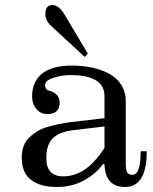

<svg xmlns="http://www.w3.org/2000/svg" viewBox="-20 -727 606 759"><path d="M187 -707Q212.4 -707 234.9 -669.9L327.1 -515.1L314.9 -502L187 -620.1Q159.2 -643.6 159.2 -670.9Q159.2 -707 187 -707ZM163.1 -102.1Q163.1 -29.8 230 -29.8Q253.9 -29.8 276.4 -37.6Q298.8 -45.4 314.9 -56.4Q331.1 -67.4 347.4 -84.2Q363.8 -101.1 373 -113.5Q382.3 -126 393.1 -142.1V-227.1L265.1 -211.9Q211.4 -204.1 187.3 -179Q163.1 -153.8 163.1 -102.1ZM167 -275.9Q141.1 -275.9 124 -296.1Q106.9 -316.4 106.9 -345.2Q106.9 -405.3 147 -436.5Q187 -467.8 264.2 -467.8Q307.1 -467.8 344.2 -459.7Q381.3 -451.7 411.6 -435.5Q441.9 -419.4 459.5 -391.6Q477.1 -363.8 477.1 -327.1V-83Q477.1 -57.6 482.2 -46.9Q487.3 -36.1 503.9 -36.1Q536.1 -36.1 536.1 -128.9H560.1Q560.1 12.2 474.1 12.2Q396.5 12.2 393.1 -77.1L387.2 -79.1Q362.8 -42.5 314.2 -15.1Q265.6 12.2 204.1 12.2Q139.6 12.2 102.8 -15.9Q65.9 -43.9 65.9 -104Q65.9 -129.4 73.5 -149.7Q81.1 -169.9 95.9 -183.8Q110.8 -197.8 127.4 -208Q144 -218.3 168.2 -225.3Q192.4 -232.4 212.2 -236.3Q231.9 -240.2 258.8 -244.1L393.1 -259.8V-347.2Q393.1 -430.2 257.8 -430.2Q224.1 -430.2 191.2 -419.4Q158.2 -408.7 158.2 -391.1Q158.2 -371.1 175.8 -368.2Q215.8 -356.4 215.8 -321.8Q215.8 -275.9 167 -275.9Z"/></svg>

Font: New Heterodox Mono
Style: Book
Weight: 400
Designer: Hao Chi Kiang <hello@hckiang.com>, Alexey Kryukov <alexios@thessalonica.org.ru>
Version: Version 0.0.3